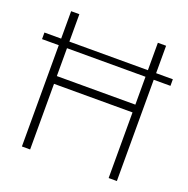

<svg xmlns="http://www.w3.org/2000/svg" viewBox="-131 -864 966 987"><g transform="rotate(20 352.0 -370.0)"><path d="M92.5 0V-554H1V-590H92.5V-740H137.5V-590H567V-740H612V-590H703.5V-554H612V0H567V-359H137.5V0ZM137.5 -401.5H567V-554H137.5Z"/></g></svg>

Font: Encode Sans XLt
Style: Regular
Weight: 200
Designer: Multiple Designers
Foundry: Impallari Type
Version: Version 3.002; ttfautohint (v1.8.3) -l 8 -r 50 -G 200 -x 14 